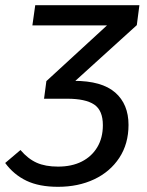

<svg xmlns="http://www.w3.org/2000/svg" viewBox="-33 -709 567 741"><path d="M191 12Q118 12 69 -11.5Q20 -35 -13 -80L46 -130Q75 -96 108.5 -81Q142 -66 191 -66Q244 -66 282.5 -85.5Q321 -105 342.5 -141Q364 -177 364 -226Q364 -283 330.5 -305.5Q297 -328 226 -328H136L226 -397H252Q360 -397 411.5 -352Q463 -307 463 -227Q463 -154 427.5 -100Q392 -46 330.5 -17Q269 12 191 12ZM137 -328 146 -396 380 -611H92L103 -689H505L495 -612L217 -360Z"/></svg>

Font: Fira Sans Variable
Style: Italic
Weight: 397
Italic angle: -8°
Designer: Carrois Corporate & Edenspiekermann AG
Foundry: Carrois Corporate GbR & Edenspiekermann AG
Version: Version 4.202